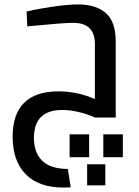

<svg xmlns="http://www.w3.org/2000/svg" viewBox="-20 -530 626 866"><path d="M286 232 299 315Q288 316 267 316Q155 316 96 256Q37 196 37 86Q37 -15 89 -66.5Q141 -118 244 -118Q288 -118 330.5 -108.5Q373 -99 408 -83V-331Q408 -427 310 -427Q266 -427 103 -411L100 -478Q155 -491 222 -500.5Q289 -510 333 -510Q412 -510 457 -471.5Q502 -433 502 -341V0H408Q381 -13 340 -23.5Q299 -34 261 -34Q133 -34 133 92Q133 159 171 195.5Q209 232 286 232ZM294 179V76H382V179ZM534 76V179H446V76ZM373 211H455V306H373Z"/></svg>

Font: Cairo SemiBold
Style: Regular
Weight: 600
Designer: Mohamed Gaber, the designers of Titillium
Foundry: Kief Type Foundry
Version: Version 2.009; ttfautohint (v1.5.33-1714) -l 8 -r 50 -G 200 